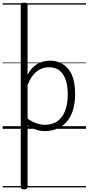

<svg xmlns="http://www.w3.org/2000/svg" viewBox="-20 -981 675 1462"><path d="M164 461Q150 461 144 456.5Q138 452 138 442V-942Q138 -952 144.5 -956.5Q151 -961 165 -961Q178 -961 184 -956.5Q190 -952 190 -942V-412Q214 -456 243 -479Q272 -502 302.5 -510.5Q333 -519 362 -519Q446 -519 499 -456.5Q552 -394 552 -266Q552 -214 542.5 -170Q533 -126 514 -91.5Q495 -57 466.5 -33Q438 -9 401.5 4Q365 17 321 17Q286 17 254 6Q222 -5 190 -27V442Q190 452 183.5 456.5Q177 461 164 461ZM190 -78Q225 -53 258 -42Q291 -31 323 -31Q355 -31 381.5 -40Q408 -49 429 -67.5Q450 -86 465 -114Q480 -142 488 -179.5Q496 -217 496 -263Q496 -327 480 -373.5Q464 -420 432.5 -444.5Q401 -469 353 -469Q320 -469 290 -455.5Q260 -442 234.5 -412Q209 -382 190 -333ZM0 436H635V446H0ZM0 -20H635V0H0ZM0 -505H635V-500H0ZM0 -956H635V-946H0Z"/></svg>

Font: Playwrite HU Guides
Style: Regular
Weight: 400
Designer: Veronika Burian, José Scaglione
Foundry: TypeTogether
Version: Version 1.003